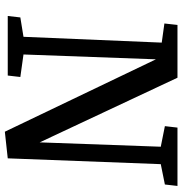

<svg xmlns="http://www.w3.org/2000/svg" viewBox="0 -741 753 793"><g transform="rotate(90 376.5 -344.5)"><path d="M568 -132 586 -632 501 -649 507 -701H748L742 -649L658 -632L634 0L524 12L225 -612L205 -65L298 -52L292 0H46L52 -52L132 -65L156 -636L77 -647L83 -701H301Z"/></g></svg>

Font: Literata Medium
Style: Italic
Weight: 500
Italic angle: -2°
Designer: Latin by Veronika Burian and Jose Scaglione. Greek by Irene Vlachou. Cyrillic by Vera Evstafieva
Foundry: TypeTogether
Version: Version 3.103;gftools[0.9.29]